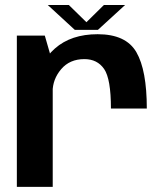

<svg xmlns="http://www.w3.org/2000/svg" viewBox="-20 -732 652 752"><path d="M414.5 -307H555Q555 -457 514.2 -527.5Q473.5 -598 362.5 -598Q258.5 -598 195.2 -542.2Q132 -486.5 132 -405.5L186 -371.5Q186 -421.5 219.5 -461Q253 -500.5 310.5 -500.5Q361 -500.5 387.8 -461.8Q414.5 -423 414.5 -307ZM46 0H186.5V-485L155.5 -592.5H46ZM273 -615H363.5L470 -712.5H387L318.5 -645L249.5 -712.5H167Z"/></svg>

Font: Anybody UltraCondensed Thin SemiBold
Style: Regular
Weight: 600
Version: Version 1.111